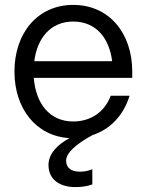

<svg xmlns="http://www.w3.org/2000/svg" viewBox="-20 -552 598 784"><path d="M288 212C311 212 335 209 357 201V139C340 146 324 149 306 149C273 149 250 135 250 104C250 73 289 37 357 0C431 -24 485 -82 509 -161H432C408 -96 352 -56 279 -56C182 -56 126 -130 118 -234H520V-260C520 -415 427 -532 279 -532C132 -532 39 -415 39 -260C39 -110 126 4 264 12C217 37 178 74 178 122C178 181 224 212 288 212ZM120 -302C132 -397 187 -464 279 -464C372 -464 426 -397 438 -302Z"/></svg>

Font: Aspekta 350
Style: Regular
Weight: 350
Designer: Ivo Dolenc
Version: Version 2.000